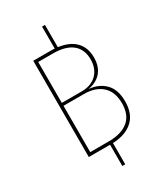

<svg xmlns="http://www.w3.org/2000/svg" viewBox="-232 -904 982 1142"><g transform="rotate(-30 259.0 -332.5)"><path d="M276 0V146H256V0H110V-661H229Q248 -661 257 -660V-811H277V-658Q353 -648 393 -607Q433 -566 433 -498Q433 -436 401 -398.5Q369 -361 311 -351Q379 -345 421 -302.5Q463 -260 463 -179Q463 -94 414 -49Q365 -4 276 0ZM132 -640V-359H268Q334 -359 372 -397Q410 -435 410 -497Q410 -567 365 -603.5Q320 -640 233 -640ZM441 -179Q441 -257 396 -298Q351 -339 272 -339H132V-21H260Q346 -21 393.5 -60Q441 -99 441 -179Z"/></g></svg>

Font: Fira Sans Condensed Thin
Style: Regular
Weight: 250
Width: 3
Designer: Carrois Corporate & Edenspiekermann AG
Foundry: Carrois Corporate GbR & Edenspiekermann AG
Version: Version 4.203